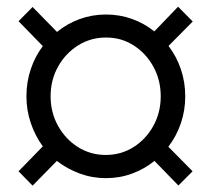

<svg xmlns="http://www.w3.org/2000/svg" viewBox="-20 -537 640 582"><path d="M78.8 25.8 36.2 -17.8 109.8 -93.3Q86.7 -124.8 73.4 -163.9Q60.1 -202.9 60.1 -245Q60.1 -288.1 73.2 -327.1Q86.2 -366.2 109.8 -397.2L36.2 -472.7L78.8 -515.8L152.8 -440.2Q183.3 -465.3 221.4 -479.2Q259.5 -493 301.1 -493Q342.7 -493 380 -479.7Q417.3 -466.3 447.8 -441.8L519.8 -516.7L564.2 -471.8L490.8 -397.8Q515.3 -365.8 528.4 -326.9Q541.5 -288.1 541.5 -245Q541.5 -201.9 528.2 -163.1Q514.9 -124.2 490.3 -92.2L563.8 -17.8L520.7 25.3L448.2 -49.2Q417.7 -24.6 380.4 -10.8Q343.1 3 301.1 3Q259.5 3 221.4 -11.1Q183.3 -25.1 152.3 -49.2ZM300.5 -67.3Q347 -67.3 384.9 -91.2Q422.7 -115.2 444.9 -155.6Q467.2 -196 467.2 -245Q467.2 -294.5 444.9 -334.9Q422.7 -375.3 384.9 -399.5Q347 -423.7 300.5 -423.2Q254.6 -423.2 216.5 -399.2Q178.4 -375.3 155.9 -334.9Q133.4 -294.5 133.4 -245Q133.4 -196 155.9 -155.6Q178.4 -115.2 216.2 -91.2Q254.1 -67.3 300.5 -67.3Z"/></svg>

Font: Nunito Sans 12pt ExtraLight
Style: Italic
Weight: 200
Italic angle: -9°
Designer: Vernon Adams
Foundry: Vernon Adams
Version: Version 3.101;gftools[0.9.27]